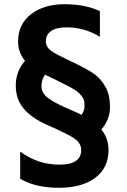

<svg xmlns="http://www.w3.org/2000/svg" viewBox="-20 -700 606 913"><path d="M462 -84Q496 -42 496 13Q496 98 433 145.5Q370 193 259.5 193Q149 193 76 150V21Q160 83 263 83Q366 83 366 14Q366 -18 336.5 -39.5Q307 -61 202 -107Q132 -138 93.5 -182.5Q55 -227 55 -293.5Q55 -360 99 -411Q66 -451 66 -502Q66 -585 127.5 -632.5Q189 -680 287 -680Q385 -680 455 -647V-525Q382 -570 296 -570Q248 -570 223 -552.5Q198 -535 198 -504Q198 -476 225 -457Q247 -442 290.5 -421.5Q334 -401 368.5 -383.5Q403 -366 431.5 -345.5Q460 -325 481.5 -287Q503 -249 503 -190.5Q503 -132 462 -84ZM368 -154Q382 -175 382 -194.5Q382 -214 379 -224.5Q376 -235 367.5 -244.5Q359 -254 352.5 -260.5Q346 -267 329.5 -276.5Q313 -286 304.5 -290.5Q296 -295 271.5 -307Q247 -319 238 -324Q214 -336 194 -345Q177 -321 177 -290Q177 -259 206 -236Q235 -213 297 -186Q359 -159 368 -154Z"/></svg>

Font: Hind Colombo SemiBold
Style: Regular
Weight: 600
Designer: Jyotish Sonowal, Aditi Pimprikar
Foundry: Indian Type Foundry
Version: Version 1.000;PS 1.0;hotconv 1.0.86;makeotf.lib2.5.63406; tt